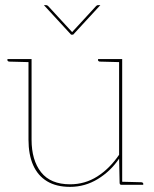

<svg xmlns="http://www.w3.org/2000/svg" viewBox="-20 -720 600 748"><path d="M253 8Q199 8 163 -14Q127 -36 109 -77Q91 -118 91 -176V-490H103V-176Q103 -96 140 -49Q177 -2 253 -2Q311 -2 359 -32.5Q407 -63 444 -117V-490H456V0H453Q446 0 446 -8L444 -102Q411 -53 361 -22.5Q311 8 253 8ZM453 0 454 -12 531 -10Q533 -10 535.5 -8.5Q538 -7 538 -5V0ZM94 -490 93 -478 16 -480Q14 -480 11.5 -481.5Q9 -483 9 -485V-490ZM447 -490 446 -478 369 -480Q367 -480 364.5 -481.5Q362 -483 362 -485V-490ZM371 -700 265 -585H257L151 -700H160Q164 -700 168 -696L261 -595L354 -696Q355 -697 357 -698.5Q359 -700 362 -700Z"/></svg>

Font: Aleo Thin
Style: Regular
Weight: 250
Designer: Alessio Laiso
Foundry: Alessio Laiso
Version: Version 2.001;gftools[0.9.29]